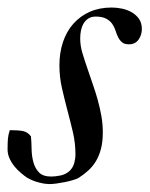

<svg xmlns="http://www.w3.org/2000/svg" viewBox="-43 -478 388 497"><path d="M-23.4 -91.3Q-23.4 -107.9 -22.5 -118.9Q-21.5 -129.9 -17.6 -141.1Q4.4 -141.1 16.6 -138.7Q28.8 -136.2 37.1 -125Q38.6 -109.9 38.8 -91.8Q39.1 -73.7 43.5 -57.9Q47.9 -42 58.1 -31.5Q68.4 -21 89.8 -21Q99.6 -21 113.5 -23.7Q127.4 -26.4 137.7 -36.1Q146 -44.4 149.2 -55.9Q152.3 -67.4 152.3 -78.6Q152.3 -107.4 145.8 -135.5Q139.2 -163.6 131.6 -192.1Q124 -220.7 117.4 -249.8Q110.8 -278.8 110.8 -309.1Q110.8 -341.8 120.1 -369.4Q129.4 -397 147 -416.7Q164.6 -436.5 189.5 -447.5Q214.4 -458.5 246.1 -458.5Q259.3 -458.5 273.2 -455.6Q287.1 -452.6 298.3 -446Q309.6 -439.5 316.9 -429Q324.2 -418.5 324.2 -402.8Q324.2 -387.7 315.7 -375.5Q307.1 -363.3 290.5 -363.3Q278.8 -363.3 272.7 -368.7Q266.6 -374 262.7 -381.8Q258.8 -389.6 255.9 -399.2Q252.9 -408.7 247.3 -416.5Q241.7 -424.3 231.7 -429.7Q221.7 -435.1 204.6 -435.1Q193.4 -435.1 185.5 -429.9Q177.7 -424.8 173.1 -416.7Q168.5 -408.7 166.5 -398.7Q164.6 -388.7 164.6 -378.4Q164.6 -359.9 170.2 -341.1Q175.8 -322.3 183.6 -299.8Q190.4 -279.3 197.5 -259Q204.6 -238.8 210.2 -218.5Q215.8 -198.2 219.5 -177.5Q223.1 -156.7 223.1 -135.3Q223.1 -111.3 218.5 -93.3Q213.9 -75.2 205.6 -61.3Q197.3 -47.4 185.8 -36.9Q174.3 -26.4 160.6 -17.6Q155.3 -14.6 145.5 -11.7Q135.7 -8.8 124.8 -6.6Q113.8 -4.4 103 -2.9Q92.3 -1.5 84.5 -1.5Q80.1 -1.5 73.2 -2.4Q66.4 -3.4 58.6 -5.4Q50.8 -7.3 42.7 -10.5Q34.7 -13.7 27.8 -17.6Q20.5 -22.5 11.5 -30Q2.4 -37.6 -5.4 -47.1Q-13.2 -56.6 -18.3 -67.9Q-23.4 -79.1 -23.4 -91.3Z"/></svg>

Font: IM FELL French Canon
Style: Italic
Weight: 400
Italic angle: -17°
Designer: Igino Marini
Foundry: Igino Marini
Version: 3.00